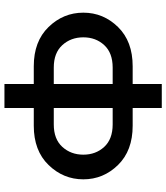

<svg xmlns="http://www.w3.org/2000/svg" viewBox="38 -786 748 864"><g transform="rotate(90 412.0 -354.0)"><path d="M358 0V-132H278Q166 -132 101.5 -198.5Q37 -265 37 -355Q37 -445 101.5 -511Q166 -577 278 -577H358V-708H466V-577H546Q658 -577 722.5 -511Q787 -445 787 -355Q787 -265 722.5 -198.5Q658 -132 546 -132H466V0ZM284 -222H358V-487H284Q218 -487 183 -449Q148 -411 148 -355Q148 -299 183 -260.5Q218 -222 284 -222ZM466 -222H540Q606 -222 641 -260.5Q676 -299 676 -355Q676 -411 641 -449Q606 -487 540 -487H466Z"/></g></svg>

Font: LT Superior Semi-bold
Style: Regular
Weight: 600
Designer: Daniel Lyons
Foundry: LyonsType
Version: Version 1.0